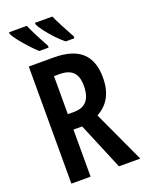

<svg xmlns="http://www.w3.org/2000/svg" viewBox="-171 -1019 835 1100"><g transform="rotate(-20 246.5 -468.5)"><path d="M218 -714Q334 -714 389.5 -663Q445 -612 445 -509Q445 -442 420 -394Q395 -346 341 -316L487 0H357L237 -287H184V0H67V-714ZM218 -613H184V-381H223Q326 -381 326 -503Q326 -560 299.5 -586.5Q273 -613 218 -613ZM292 -937Q302 -913 324 -871Q346 -829 368 -789V-777H315Q291 -796 264.5 -824Q238 -852 216.5 -880Q195 -908 186 -928V-937ZM136 -937Q164 -873 211 -789V-777H154Q134 -795 108 -823Q82 -851 59.5 -879.5Q37 -908 28 -928V-937Z"/></g></svg>

Font: Noto Sans ExtraCondensed SemiBold
Style: Regular
Weight: 600
Width: 2
Designer: Monotype Design Team
Foundry: Monotype Imaging Inc.
Version: Version 2.013; ttfautohint (v1.8.4.7-5d5b)